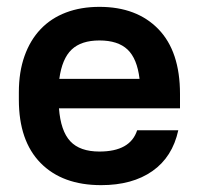

<svg xmlns="http://www.w3.org/2000/svg" viewBox="-20 -530 580 560"><path d="M275 10Q162 10 98.5 -54.5Q35 -119 35 -239V-261Q35 -320 51.5 -366.5Q68 -413 98.5 -445Q129 -477 172.5 -493.5Q216 -510 270 -510Q379 -510 442 -445Q505 -380 505 -256V-214H152Q157 -148 185 -118Q213 -88 270 -88Q360 -88 380 -150H500Q483 -72 424.5 -31Q366 10 275 10ZM270 -412Q217 -412 189 -385.5Q161 -359 153 -300H387Q380 -359 352 -385.5Q324 -412 270 -412Z"/></svg>

Font: PT Root UI Bold
Style: Regular
Weight: 700
Designer: Vitaly Kuzmin
Foundry: ParaType Ltd.
Version: Version 2.000G